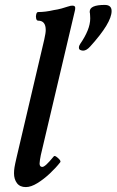

<svg xmlns="http://www.w3.org/2000/svg" viewBox="-20 -748 474 781"><path d="M85 13Q61 13 49 -3Q37 -19 37 -43Q37 -55 39 -67.5Q41 -80 48 -110L160 -587Q163 -601 164.5 -610Q166 -619 166 -626Q166 -664 135 -664Q129 -664 127 -673Q125 -682 127.5 -690.5Q130 -699 135 -699Q150 -699 166 -701Q182 -703 199 -707Q214 -709 230.5 -713.5Q247 -718 255 -721Q264 -724 267.5 -724.5Q271 -725 275 -725Q286 -725 286 -716Q286 -712 285.5 -709Q285 -706 284 -702L146 -117Q144 -108 142.5 -97.5Q141 -87 141 -83Q141 -69 152 -69Q158 -69 169 -79Q180 -89 198 -111Q201 -116 208.5 -111Q216 -106 222 -99Q228 -92 225 -88Q208 -66 183 -42.5Q158 -19 132 -3Q106 13 85 13ZM318 -542Q313 -542 307 -544.5Q301 -547 301 -554Q301 -562 306 -569Q326 -598 336.5 -624Q347 -650 347 -673Q347 -680 346.5 -684.5Q346 -689 346 -693Q345 -696 345 -698Q345 -700 345 -701Q345 -728 406 -728Q434 -728 434 -703Q434 -655 347 -559Q332 -542 318 -542Z"/></svg>

Font: Junicode VF
Style: Italic
Weight: 400
Italic angle: -11°
Designer: Peter S. Baker
Version: Version 2.209